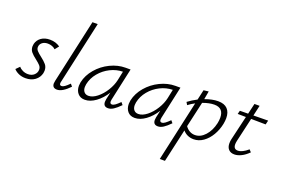

<svg xmlns="http://www.w3.org/2000/svg" viewBox="-124 -1121 2672 1820"><g transform="rotate(20 1212.5 -211.0)"><path d="M6 -44 42 -80Q56 -62 80.5 -50.5Q105 -39 133 -39Q172 -39 196 -61.5Q220 -84 220 -115Q220 -138 205 -155Q190 -172 159 -196Q123 -223 104 -246Q85 -269 85 -302Q85 -314 88 -327Q98 -368 133 -393Q168 -418 221 -418Q279 -418 323 -387L291 -347Q279 -360 258 -368Q237 -376 214 -376Q178 -376 156.5 -357.5Q135 -339 135 -312Q135 -292 150 -275.5Q165 -259 194 -237Q232 -208 252 -184Q272 -160 272 -124Q272 -112 269 -98Q258 -52 220 -23.5Q182 5 125 5Q86 5 55 -9Q24 -23 6 -44Z M395 -41Q395 -47 399 -69L541 -711H594L455 -82Q452 -72 452 -62Q452 -42 471 -42Q486 -42 503.5 -54.5Q521 -67 548 -94L568 -70Q496 5 443 5Q395 5 395 -41Z M1078 -70Q1041 -32 1012.5 -13.5Q984 5 957 5Q910 5 910 -43Q910 -55 913 -70L929 -142Q888 -76 832.5 -35.5Q777 5 723 5Q677 5 651.5 -25Q626 -55 626 -102Q626 -114 630 -138Q646 -212 700 -275.5Q754 -339 830 -376Q906 -413 984 -413H1034L962 -83Q960 -69 960 -65Q960 -41 980 -41Q995 -41 1013.5 -54.5Q1032 -68 1058 -94ZM954 -278 973 -369Q908 -368 847 -337.5Q786 -307 742.5 -254.5Q699 -202 686 -138Q683 -123 683 -110Q683 -78 699 -60Q715 -42 743 -42Q784 -42 829 -77.5Q874 -113 908 -168Q942 -223 954 -278Z M1581 -70Q1544 -32 1515.5 -13.5Q1487 5 1460 5Q1413 5 1413 -43Q1413 -55 1416 -70L1432 -142Q1391 -76 1335.5 -35.5Q1280 5 1226 5Q1180 5 1154.5 -25Q1129 -55 1129 -102Q1129 -114 1133 -138Q1149 -212 1203 -275.5Q1257 -339 1333 -376Q1409 -413 1487 -413H1537L1465 -83Q1463 -69 1463 -65Q1463 -41 1483 -41Q1498 -41 1516.5 -54.5Q1535 -68 1561 -94ZM1457 -278 1476 -369Q1411 -368 1350 -337.5Q1289 -307 1245.5 -254.5Q1202 -202 1189 -138Q1186 -123 1186 -110Q1186 -78 1202 -60Q1218 -42 1246 -42Q1287 -42 1332 -77.5Q1377 -113 1411 -168Q1445 -223 1457 -278Z M2044 -289Q2044 -263 2038 -231Q2025 -167 1993.5 -113.5Q1962 -60 1917 -28Q1872 4 1820 4Q1786 4 1758 -9Q1730 -22 1711 -45L1636 289H1584L1719 -321Q1684 -303 1653 -279L1637 -306Q1678 -337 1728 -363L1751 -465L1801 -471L1786 -388Q1859 -415 1918 -415Q1981 -415 2012.5 -382Q2044 -349 2044 -289ZM1989 -273Q1989 -372 1895 -372Q1844 -372 1779 -348L1721 -92Q1738 -67 1763 -52.5Q1788 -38 1818 -38Q1874 -38 1919.5 -88Q1965 -138 1983 -218Q1989 -248 1989 -273Z M2213 -125Q2208 -102 2208 -87Q2208 -38 2251 -38Q2295 -38 2353 -88L2374 -65Q2338 -29 2301.5 -11Q2265 7 2232 7Q2195 7 2174 -15Q2153 -37 2153 -77Q2153 -100 2158 -120L2215 -364L2132 -365L2141 -400L2224 -401L2249 -508H2301L2277 -402L2425 -404L2415 -362L2268 -364Z"/></g></svg>

Font: Ysabeau Infant Semilight
Style: Italic
Weight: 300
Italic angle: -12°
Designer: Christian Thalmann (Catharsis Fonts)
Version: Version 0.003